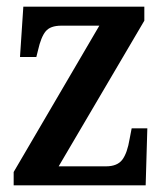

<svg xmlns="http://www.w3.org/2000/svg" viewBox="-20 -556 493 576"><path d="M21 0V-40L278 -479H164Q131 -479 117 -462Q103 -445 94 -405L89 -385H40L50 -536H413V-494L156 -57H298Q332 -57 347 -77Q362 -97 369 -140L375 -171H422L417 0Z"/></svg>

Font: Noto Serif Hebrew Condensed SemiBold
Style: Regular
Weight: 600
Width: 3
Designer: Monotype Design Team
Foundry: Monotype Imaging Inc.
Version: Version 2.004; ttfautohint (v1.8.4.7-5d5b)